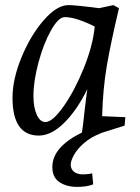

<svg xmlns="http://www.w3.org/2000/svg" viewBox="-20 -522 550 752"><path d="M185 132Q185 54 301 -3Q306 -37 311 -85Q318 -146 322 -173Q282 -91 231.5 -41Q181 9 132 9Q29 9 29 -139Q29 -212 64.5 -298Q100 -384 151.5 -443Q203 -502 248 -502Q261 -502 287 -499.5Q313 -497 337 -494L368 -490L424 -502L446 -490Q414 -355 398.5 -265Q383 -175 380 -67L471 -63L468 -30L373 0H375Q336 15 309.5 38Q283 61 270 84.5Q257 108 257 123Q257 140 269.5 150.5Q282 161 305 161Q325 161 341 157L345 200Q321 210 282 210Q241 210 213 191.5Q185 173 185 132ZM158 -44Q186 -44 229.5 -106Q273 -168 308.5 -256Q344 -344 351 -418Q322 -433 290 -444Q258 -455 234 -455Q209 -455 180 -403.5Q151 -352 131 -278.5Q111 -205 111 -146Q111 -101 124 -72.5Q137 -44 158 -44Z"/></svg>

Font: Andada Pro
Style: Italic
Weight: 400
Italic angle: -7°
Designer: Carolina Giovagnoli
Foundry: Huerta Tipografica
Version: Version 3.005; ttfautohint (v1.8.4)